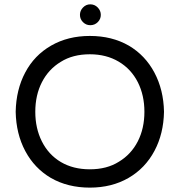

<svg xmlns="http://www.w3.org/2000/svg" viewBox="-20 -859 833 890"><path d="M350.6 -790Q350.6 -809.6 364.7 -824.2Q378.9 -838.9 398.4 -838.9Q418.9 -838.9 433.1 -824.2Q447.3 -809.6 447.3 -790Q447.3 -770.5 433.1 -756.3Q418.9 -742.2 398.4 -742.2Q378.9 -742.2 364.7 -756.3Q350.6 -770.5 350.6 -790ZM215.8 -34.2Q139.6 -79.1 97.2 -158.7Q54.7 -238.3 52.7 -340.8Q54.7 -443.4 96.7 -522.5Q138.7 -602.5 216.8 -647.5Q294.9 -692.4 396.5 -692.4Q499 -692.4 577.1 -647.5Q653.3 -602.5 695.8 -522.5Q738.3 -442.4 740.2 -340.8Q738.3 -239.3 696.3 -160.2Q653.3 -79.1 575.7 -34.2Q498 10.7 396.5 10.7Q293.9 10.7 215.8 -34.2ZM531.2 -109.4Q587.9 -143.6 618.7 -203.6Q649.4 -263.7 649.4 -340.8Q649.4 -417 619.1 -477.5Q587.9 -539.1 530.3 -573.2Q472.7 -607.4 396.5 -607.4Q317.4 -607.4 261.7 -572.3Q205.1 -538.1 174.3 -478Q143.6 -418 143.6 -340.8Q143.6 -264.6 173.8 -204.1Q205.1 -141.6 262.2 -107.9Q319.3 -74.2 396.5 -74.2Q475.6 -74.2 531.2 -109.4Z"/></svg>

Font: KTXP_ComRound
Style: Medium
Weight: 500
Version: Version 1.01;May 16, 2022;FontCreator 13.0.0.2683 64-bit